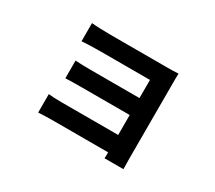

<svg xmlns="http://www.w3.org/2000/svg" viewBox="-120 -799 1241 1109"><g transform="rotate(30 500.0 -245.0)"><path d="M791 -495C791 -516 791 -549 792 -562C776 -561 739 -560 715 -560H337C300 -560 239 -562 213 -565V-444C237 -446 300 -448 337 -448H667V-327H348C310 -327 265 -328 239 -330V-212C262 -213 310 -214 348 -214H667V-81H289C253 -81 219 -83 202 -85V38C219 37 260 35 288 35H667C667 50 667 66 666 75H792C792 57 791 23 791 7Z"/></g></svg>

Font: Noto Sans CJK JP Bold
Style: Regular
Weight: 700
Designer: Ryoko NISHIZUKA (kana & ideographs); Paul D. Hunt (Latin, Greek & Cyrillic); Wenlong ZHANG (bopomofo); Sandoll Communica
Foundry: Adobe Systems Incorporated
Version: Version 1.004;PS 1.004;hotconv 1.0.82;makeotf.lib2.5.63406